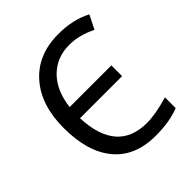

<svg xmlns="http://www.w3.org/2000/svg" viewBox="-200 -857 1000 1000"><g transform="rotate(-45 300.0 -357.0)"><path d="M162.1 -413.1H469.2V-334H159.2Q170.4 -69.8 389.2 -69.8Q452.6 -69.8 548.8 -98.1V-19Q477.5 9.8 374 9.8Q223.1 9.8 143.1 -85.9Q63 -181.6 63 -357.9Q63 -526.9 150.4 -625.5Q237.8 -724.1 389.2 -724.1Q496.6 -724.1 576.2 -682.1L538.1 -606Q462.9 -644 389.2 -644Q297.4 -644 236.3 -583.3Q175.3 -522.5 162.1 -413.1Z"/></g></svg>

Font: Apple Sans Adjectives
Style: Regular
Weight: 400
Monospace: yes
Foundry: Apple Sans Adjectives
Version: Version 0.01